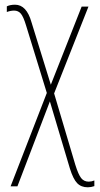

<svg xmlns="http://www.w3.org/2000/svg" viewBox="-20 -556 426 816"><path d="M9 -529V-505Q25 -511 40 -511Q58 -511 69 -497.5Q80 -484 91 -447L179 -161L25 236H54L192 -125L277 160Q291 205 308 222.5Q325 240 353 240Q367 240 381 235V211Q369 216 357 216Q337 216 325 201Q313 186 300 144L210 -159L356 -528H327L196 -196L114 -461Q93 -536 44 -536Q23 -536 9 -529Z"/></svg>

Font: Noto Sans Display SemiCondensed Thin
Style: Regular
Weight: 250
Width: 4
Designer: Monotype Design team
Foundry: Monotype Imaging Inc.
Version: 1.000